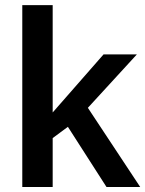

<svg xmlns="http://www.w3.org/2000/svg" viewBox="-20 -745 579 765"><path d="M189.9 -194.8V0H68.8V-724.6H189.9V-296.9L392.6 -528.3H525.4L330.1 -315.4L538.6 0H404.3L250.5 -239.7Z"/></svg>

Font: Arimo SemiBold
Style: Regular
Weight: 600
Designer: Steve Matteson
Foundry: Monotype Imaging Inc.
Version: Version 1.33